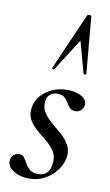

<svg xmlns="http://www.w3.org/2000/svg" viewBox="-85 -776 477 831"><g transform="rotate(10 153.0 -360.5)"><path d="M248 -727 270 -478Q270 -475 264 -474.5Q258 -474 258 -477L220 -616L130 -474Q129 -472 124 -473.5Q119 -475 120 -478L229 -727Q231 -732 239.5 -732Q248 -732 248 -727ZM103 11Q63 11 34 -8Q5 -27 9 -54Q11 -70 21.5 -78Q32 -86 44 -86Q59 -86 67 -75Q75 -64 82.5 -50.5Q90 -37 102.5 -26Q115 -15 139 -15Q163 -15 177 -28.5Q191 -42 194 -69Q199 -100 185 -122.5Q171 -145 148.5 -163.5Q126 -182 104 -200.5Q82 -219 69.5 -242Q57 -265 63 -297Q68 -326 88.5 -348.5Q109 -371 138.5 -383.5Q168 -396 201 -396Q240 -396 265 -381Q290 -366 287 -343Q284 -327 273 -319Q262 -311 252 -311Q234 -311 225.5 -320.5Q217 -330 210.5 -342Q204 -354 193.5 -363Q183 -372 162 -372Q144 -372 131 -362Q118 -352 116 -335Q111 -306 124.5 -284Q138 -262 160.5 -243Q183 -224 205.5 -204.5Q228 -185 241 -161Q254 -137 249 -105Q244 -77 224 -50Q204 -23 173 -6Q142 11 103 11Z"/></g></svg>

Font: Cormorant Light Medium
Style: Italic
Weight: 500
Italic angle: -10°
Version: Version 4.000